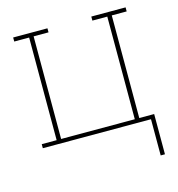

<svg xmlns="http://www.w3.org/2000/svg" viewBox="-104 -610 807 871"><g transform="rotate(-15 300.0 -175.0)"><path d="M544 170V0H36V-19H106V-501H36V-520H197V-501H127V-19H473V-501H403V-520H564V-501H494V-19H564V170Z"/></g></svg>

Font: Iosevka HT Thin Extended
Style: Regular
Weight: 100
Width: 7
Monospace: yes
Designer: Belleve Invis
Foundry: Belleve Invis
Version: Version 32.3.0; ttfautohint (v1.8.4)